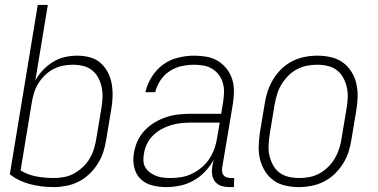

<svg xmlns="http://www.w3.org/2000/svg" viewBox="-20 -755 1540 783"><path d="M199 8Q149 8 102.5 -4Q56 -16 20 -44L134 -735H175L124 -426Q136 -449 155 -469Q174 -489 197 -503Q220 -517 245.5 -522.5Q271 -528 295 -528Q322 -528 347.5 -521Q373 -514 391 -497.5Q409 -481 420.5 -458.5Q432 -436 436 -410.5Q440 -385 439 -358Q438 -331 433 -305L413 -185Q409 -159 401 -134.5Q393 -110 378.5 -87Q364 -64 344 -45Q324 -26 300 -14Q276 -2 250 3Q224 8 199 8ZM200 -29Q220 -29 241.5 -33Q263 -37 282 -47.5Q301 -58 318 -74Q335 -90 346 -109Q357 -128 363.5 -149Q370 -170 373 -191L393 -311Q397 -333 398 -354.5Q399 -376 395 -397Q391 -418 381.5 -436.5Q372 -455 356 -468Q340 -481 319.5 -486Q299 -491 277 -491Q257 -491 236.5 -487Q216 -483 196.5 -472.5Q177 -462 161.5 -446.5Q146 -431 135 -412.5Q124 -394 118 -373.5Q112 -353 109 -333L64 -60Q93 -42 128 -35.5Q163 -29 200 -29Z M658 8Q629 8 601 1Q573 -6 553.5 -25Q534 -44 527.5 -72Q521 -100 526 -130Q530 -155 540.5 -179Q551 -203 570 -223Q589 -243 612 -256.5Q635 -270 660 -278Q685 -286 710 -288.5Q735 -291 760 -291H882L890 -339Q893 -359 893.5 -378.5Q894 -398 889 -416Q884 -434 873 -449Q862 -464 846 -474Q830 -484 811 -487.5Q792 -491 772 -491Q747 -491 721 -485.5Q695 -480 672 -465Q649 -450 634 -427Q619 -404 613 -379H573Q580 -411 598.5 -441Q617 -471 645 -491.5Q673 -512 706.5 -520Q740 -528 772 -528Q798 -528 823 -523.5Q848 -519 868.5 -506.5Q889 -494 904 -475Q919 -456 926.5 -433Q934 -410 934 -384.5Q934 -359 930 -333L886 -71Q885 -62 886 -54Q887 -46 892 -40Q897 -34 905.5 -31.5Q914 -29 922 -29H935L934 8H915Q899 8 884 3.5Q869 -1 859 -12Q849 -23 846 -39Q843 -55 845 -71L851 -103Q837 -77 816 -55Q795 -33 769 -18.5Q743 -4 714.5 2Q686 8 658 8ZM677 -29Q699 -29 721.5 -33Q744 -37 765 -47.5Q786 -58 804.5 -74Q823 -90 835.5 -110Q848 -130 855.5 -152Q863 -174 866 -196L876 -255H760Q740 -255 719.5 -253Q699 -251 678.5 -245Q658 -239 639 -228.5Q620 -218 604.5 -203Q589 -188 579.5 -168.5Q570 -149 567 -128Q564 -113 565 -98Q566 -83 573.5 -71Q581 -59 593 -50.5Q605 -42 618.5 -37Q632 -32 647 -30.5Q662 -29 677 -29Z M1199 8Q1171 8 1144 2Q1117 -4 1096 -19Q1075 -34 1061 -56.5Q1047 -79 1040.5 -105Q1034 -131 1035 -159Q1036 -187 1040 -215L1060 -335Q1064 -361 1072.5 -385.5Q1081 -410 1095 -433Q1109 -456 1129 -475Q1149 -494 1173 -506Q1197 -518 1223 -523Q1249 -528 1274 -528Q1302 -528 1329 -522Q1356 -516 1377 -501Q1398 -486 1412.5 -463.5Q1427 -441 1433 -415Q1439 -389 1438.5 -361Q1438 -333 1433 -305L1413 -185Q1409 -159 1401 -134.5Q1393 -110 1378.5 -87Q1364 -64 1344 -45Q1324 -26 1300 -14Q1276 -2 1250 3Q1224 8 1199 8ZM1201 -29Q1221 -29 1242 -33Q1263 -37 1282.5 -47.5Q1302 -58 1318.5 -74.5Q1335 -91 1346 -110Q1357 -129 1363.5 -149.5Q1370 -170 1373 -191L1393 -311Q1397 -333 1398 -355Q1399 -377 1394.5 -398Q1390 -419 1380 -437.5Q1370 -456 1354 -468.5Q1338 -481 1317 -486Q1296 -491 1273 -491Q1253 -491 1232 -487Q1211 -483 1191 -472.5Q1171 -462 1155 -445.5Q1139 -429 1127.5 -410Q1116 -391 1110 -370.5Q1104 -350 1100 -329L1080 -209Q1077 -187 1075.5 -165Q1074 -143 1078.5 -122Q1083 -101 1093 -82.5Q1103 -64 1119 -51.5Q1135 -39 1156.5 -34Q1178 -29 1201 -29Z"/></svg>

Font: Iosevka SS18 Extralight
Style: Italic
Weight: 200
Italic angle: -9°
Monospace: yes
Designer: Belleve Invis
Foundry: Belleve Invis
Version: Version 25.1.1; ttfautohint (v1.8.4)